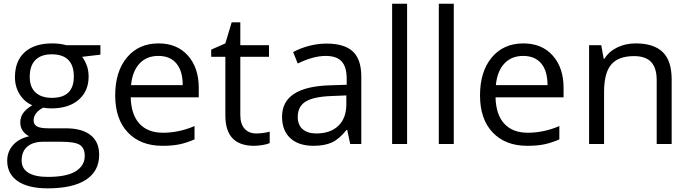

<svg xmlns="http://www.w3.org/2000/svg" viewBox="-20 -780 3739 1040"><path d="M523.9 -535.2V-483.9L424.8 -472.2Q438.5 -455.1 449.2 -427.5Q460 -399.9 460 -365.2Q460 -286.6 406.2 -239.7Q352.5 -192.9 258.8 -192.9Q234.9 -192.9 213.9 -196.8Q162.1 -169.4 162.1 -127.9Q162.1 -106 180.2 -95.5Q198.2 -85 242.2 -85H336.9Q423.8 -85 470.5 -48.3Q517.1 -11.7 517.1 58.1Q517.1 147 445.8 193.6Q374.5 240.2 237.8 240.2Q132.8 240.2 75.9 201.2Q19 162.1 19 90.8Q19 42 50.3 6.3Q81.5 -29.3 138.2 -42Q117.7 -51.3 103.8 -70.8Q89.8 -90.3 89.8 -116.2Q89.8 -145.5 105.5 -167.5Q121.1 -189.5 154.8 -210Q113.3 -227.1 87.2 -268.1Q61 -309.1 61 -361.8Q61 -449.7 113.8 -497.3Q166.5 -544.9 263.2 -544.9Q305.2 -544.9 338.9 -535.2ZM97.2 89.8Q97.2 133.3 133.8 155.8Q170.4 178.2 238.8 178.2Q340.8 178.2 389.9 147.7Q439 117.2 439 64.9Q439 21.5 412.1 4.6Q385.3 -12.2 311 -12.2H213.9Q158.7 -12.2 127.9 14.2Q97.2 40.5 97.2 89.8ZM141.1 -363.8Q141.1 -307.6 172.9 -278.8Q204.6 -250 261.2 -250Q379.9 -250 379.9 -365.2Q379.9 -485.8 259.8 -485.8Q202.6 -485.8 171.9 -455.1Q141.1 -424.3 141.1 -363.8Z M859.9 9.8Q741.2 9.8 672.6 -62.5Q604 -134.8 604 -263.2Q604 -392.6 667.7 -468.8Q731.4 -544.9 838.9 -544.9Q939.5 -544.9 998 -478.8Q1056.6 -412.6 1056.6 -304.2V-252.9H688Q690.4 -158.7 735.6 -109.9Q780.8 -61 862.8 -61Q949.2 -61 1033.7 -97.2V-24.9Q990.7 -6.3 952.4 1.7Q914.1 9.8 859.9 9.8ZM837.9 -477.1Q773.4 -477.1 735.1 -435.1Q696.8 -393.1 689.9 -318.8H969.7Q969.7 -395.5 935.5 -436.3Q901.4 -477.1 837.9 -477.1Z M1367.7 -57.1Q1389.2 -57.1 1409.2 -60.3Q1429.2 -63.5 1440.9 -66.9V-4.9Q1427.7 1.5 1402.1 5.6Q1376.5 9.8 1356 9.8Q1200.7 9.8 1200.7 -153.8V-472.2H1124V-511.2L1200.7 -544.9L1234.9 -659.2H1281.7V-535.2H1437V-472.2H1281.7V-157.2Q1281.7 -108.9 1304.7 -83Q1327.6 -57.1 1367.7 -57.1Z M1877 0 1860.8 -76.2H1856.9Q1816.9 -25.9 1777.1 -8.1Q1737.3 9.8 1677.7 9.8Q1598.1 9.8 1553 -31.2Q1507.8 -72.3 1507.8 -147.9Q1507.8 -310.1 1767.1 -317.9L1857.9 -320.8V-354Q1857.9 -417 1830.8 -447Q1803.7 -477.1 1744.1 -477.1Q1677.2 -477.1 1592.8 -436L1567.9 -498Q1607.4 -519.5 1654.5 -531.7Q1701.7 -543.9 1749 -543.9Q1844.7 -543.9 1890.9 -501.5Q1937 -459 1937 -365.2V0ZM1693.8 -57.1Q1769.5 -57.1 1812.7 -98.6Q1856 -140.1 1856 -214.8V-263.2L1774.9 -259.8Q1678.2 -256.3 1635.5 -229.7Q1592.8 -203.1 1592.8 -147Q1592.8 -103 1619.4 -80.1Q1646 -57.1 1693.8 -57.1Z M2185.1 0H2104V-759.8H2185.1Z M2438 0H2356.9V-759.8H2438Z M2835.9 9.8Q2717.3 9.8 2648.7 -62.5Q2580.1 -134.8 2580.1 -263.2Q2580.1 -392.6 2643.8 -468.8Q2707.5 -544.9 2814.9 -544.9Q2915.5 -544.9 2974.1 -478.8Q3032.7 -412.6 3032.7 -304.2V-252.9H2664.1Q2666.5 -158.7 2711.7 -109.9Q2756.8 -61 2838.9 -61Q2925.3 -61 3009.8 -97.2V-24.9Q2966.8 -6.3 2928.5 1.7Q2890.1 9.8 2835.9 9.8ZM2814 -477.1Q2749.5 -477.1 2711.2 -435.1Q2672.9 -393.1 2666 -318.8H2945.8Q2945.8 -395.5 2911.6 -436.3Q2877.4 -477.1 2814 -477.1Z M3537.1 0V-346.2Q3537.1 -411.6 3507.3 -443.8Q3477.5 -476.1 3414.1 -476.1Q3330.1 -476.1 3291 -430.7Q3252 -385.3 3252 -280.8V0H3170.9V-535.2H3236.8L3250 -461.9H3253.9Q3278.8 -501.5 3323.7 -523.2Q3368.7 -544.9 3423.8 -544.9Q3520.5 -544.9 3569.3 -498.3Q3618.2 -451.7 3618.2 -349.1V0Z"/></svg>

Font: f01206874
Style: Regular
Weight: 400
Foundry: Ascender Corporation
Version: Version 1.10